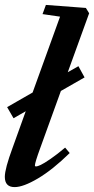

<svg xmlns="http://www.w3.org/2000/svg" viewBox="-20 -745 381 776"><path d="M39.1 11.2Q-0.5 11.2 -0.5 -30.3Q-0.5 -63 30.8 -147.5L84 -295.4L34.7 -267.1L8.8 -312L111.8 -371.1L222.7 -677.7L151.9 -688L165.5 -725.1L327.1 -712.9L340.3 -691.4L253.9 -453.1L296.9 -477.5L321.8 -432.1L226.1 -377.4L143.1 -147.9Q121.1 -87.9 121.1 -76.2Q121.1 -72.3 126 -72.3Q131.3 -72.3 144.5 -78.4Q157.7 -84.5 184.3 -102.8Q210.9 -121.1 243.2 -148.4L261.7 -126.5Q192.9 -59.1 133.5 -23.9Q74.2 11.2 39.1 11.2Z"/></svg>

Font: Elstob 6pt
Style: Italic
Weight: 700
Italic angle: -20°
Designer: Peter S. Baker
Version: Version 1.015